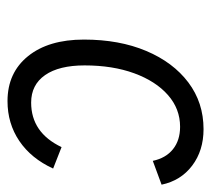

<svg xmlns="http://www.w3.org/2000/svg" viewBox="-46 -518 575 524"><g transform="rotate(90 242.0 -255.5)"><path d="M255.5 12Q178 12 132.8 -44Q87.5 -100 87.5 -196.5Q87.5 -293 118.5 -366.5Q149.5 -440 204.5 -481.5Q259.5 -523 332 -523Q390.5 -523 431.5 -492Q472.5 -461 483.5 -408.5L418.5 -384.5Q411 -420 386.8 -439.5Q362.5 -459 325.5 -459Q276.5 -459 238.8 -425.8Q201 -392.5 179.5 -333.8Q158 -275 158 -198.5Q158 -128.5 184.5 -90.5Q211 -52.5 259.5 -52.5Q341.5 -52.5 381 -135.5L439.5 -112.5Q412 -52.5 364.2 -20.2Q316.5 12 255.5 12Z"/></g></svg>

Font: Overpass Light
Style: Italic
Weight: 300
Italic angle: -10°
Designer: Delve Withrington, Dave Bailey, Thomas Jockin
Foundry: Delve Fonts LLC
Version: Version 4.000; ttfautohint (v1.8.3)